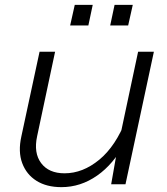

<svg xmlns="http://www.w3.org/2000/svg" viewBox="-20 -759 690 791"><path d="M207 -546 133 -198Q118 -129 149.5 -87Q181 -45 246 -45Q321 -45 389 -101Q457 -157 500 -268L493 -169Q448 -83 380 -35.5Q312 12 233 12Q172 12 130.5 -14Q89 -40 71.5 -87Q54 -134 68 -197L143 -546ZM614 -546 497 0H438L463 -142L549 -546ZM434 -654 452 -739H527L508 -654ZM269 -654 288 -739H362L344 -654Z"/></svg>

Font: Azeret Mono Thin ExtraLight
Style: Italic
Weight: 250
Italic angle: -12°
Version: Version 1.002